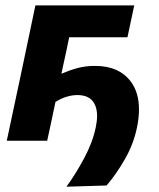

<svg xmlns="http://www.w3.org/2000/svg" viewBox="-20 -519 588 708"><path d="M225 169.5Q258 124.5 289.8 65.5Q321.5 6.5 333 -49Q338 -72.5 338 -91.5Q338 -118.5 328 -137Q311 -168.5 265 -168.5Q246.5 -168.5 225.5 -162.2Q204.5 -156 184.5 -143L169 -69.5Q162 -38 154 0H5Q16.5 -53.5 27 -103.5Q37.5 -153.5 51 -216L61.5 -265.5Q77.5 -341 88.5 -394L110.5 -499H475L450 -381.5H235Q230.5 -358.5 225 -332.5Q219 -306.5 212.5 -275.5L206.5 -247Q235 -259.5 265 -267.8Q295 -276 330.5 -276Q420.5 -276 464 -216Q492.5 -176 492.5 -116Q492.5 -85.5 485.5 -50.5Q473 11 441.2 66.8Q409.5 122.5 373 165Z"/></svg>

Font: Heraclito
Style: Bold Italic
Weight: 700
Italic angle: -12°
Designer: Kostas Bartsokas (font) & Cristiano Sobral (main changes)
Foundry: Kostas Bartsokas (font) & Cristiano Sobral (main changes)
Version: Version 1.00;July 8, 2020;FontCreator 13.0.0.2655 64-bit